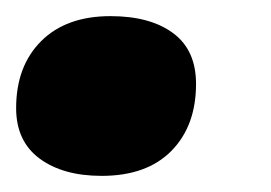

<svg xmlns="http://www.w3.org/2000/svg" viewBox="-21 -210 336 238"><path d="M105 8Q57 8 28 -13.5Q-1 -35 -1 -76Q-1 -128 30 -159Q61 -190 116 -190Q165 -190 193.5 -169Q222 -148 222 -106Q222 -54 191.5 -23Q161 8 105 8Z"/></svg>

Font: Work Sans ExtraBold
Style: Italic
Weight: 800
Italic angle: -13°
Designer: Wei Huang
Foundry: Wei Huang
Version: Version 2.012; ttfautohint (v1.8.3)